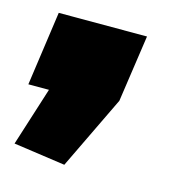

<svg xmlns="http://www.w3.org/2000/svg" viewBox="-66 -249 439 477"><g transform="rotate(15 153.5 -10.5)"><path d="M256 -191 231 -19 140 170 7 151 55 0H2L29 -191Z"/></g></svg>

Font: Pathway Extreme 8pt Thin 12pt Black
Style: Italic
Weight: 900
Italic angle: -8°
Version: Version 1.001;gftools[0.9.26]